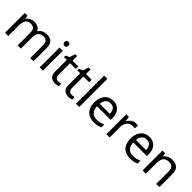

<svg xmlns="http://www.w3.org/2000/svg" viewBox="334 -2207 3664 3664"><g transform="rotate(45 2166.0 -375.0)"><path d="M673 -546Q764 -546 809 -499.5Q854 -453 854 -349V0H767V-345Q767 -472 658 -472Q580 -472 546.5 -427Q513 -382 513 -296V0H426V-345Q426 -472 316 -472Q235 -472 204 -422Q173 -372 173 -278V0H85V-536H156L169 -463H174Q199 -505 241.5 -525.5Q284 -546 332 -546Q458 -546 496 -456H501Q528 -502 574.5 -524Q621 -546 673 -546Z M1065 -737Q1085 -737 1100.5 -723.5Q1116 -710 1116 -681Q1116 -653 1100.5 -639Q1085 -625 1065 -625Q1043 -625 1028 -639Q1013 -653 1013 -681Q1013 -710 1028 -723.5Q1043 -737 1065 -737ZM1108 -536V0H1020V-536Z M1457 -62Q1477 -62 1498 -65.5Q1519 -69 1532 -73V-6Q1518 1 1492 5.5Q1466 10 1442 10Q1400 10 1364.5 -4.5Q1329 -19 1307 -55Q1285 -91 1285 -156V-468H1209V-510L1286 -545L1321 -659H1373V-536H1528V-468H1373V-158Q1373 -109 1396.5 -85.5Q1420 -62 1457 -62Z M1818 -62Q1838 -62 1859 -65.5Q1880 -69 1893 -73V-6Q1879 1 1853 5.5Q1827 10 1803 10Q1761 10 1725.5 -4.5Q1690 -19 1668 -55Q1646 -91 1646 -156V-468H1570V-510L1647 -545L1682 -659H1734V-536H1889V-468H1734V-158Q1734 -109 1757.5 -85.5Q1781 -62 1818 -62Z M2088 0H2000V-760H2088Z M2465 -546Q2534 -546 2583.5 -516Q2633 -486 2659.5 -431.5Q2686 -377 2686 -304V-251H2319Q2321 -160 2365.5 -112.5Q2410 -65 2490 -65Q2541 -65 2580.5 -74.5Q2620 -84 2662 -102V-25Q2621 -7 2581 1.5Q2541 10 2486 10Q2410 10 2351.5 -21Q2293 -52 2260.5 -113.5Q2228 -175 2228 -264Q2228 -352 2257.5 -415Q2287 -478 2340.5 -512Q2394 -546 2465 -546ZM2464 -474Q2401 -474 2364.5 -433.5Q2328 -393 2321 -321H2594Q2593 -389 2562 -431.5Q2531 -474 2464 -474Z M3072 -546Q3087 -546 3104.5 -544.5Q3122 -543 3135 -540L3124 -459Q3111 -462 3095.5 -464Q3080 -466 3066 -466Q3025 -466 2989 -443.5Q2953 -421 2931.5 -380.5Q2910 -340 2910 -286V0H2822V-536H2894L2904 -438H2908Q2934 -482 2975 -514Q3016 -546 3072 -546Z M3442 -546Q3511 -546 3560.5 -516Q3610 -486 3636.5 -431.5Q3663 -377 3663 -304V-251H3296Q3298 -160 3342.5 -112.5Q3387 -65 3467 -65Q3518 -65 3557.5 -74.5Q3597 -84 3639 -102V-25Q3598 -7 3558 1.5Q3518 10 3463 10Q3387 10 3328.5 -21Q3270 -52 3237.5 -113.5Q3205 -175 3205 -264Q3205 -352 3234.5 -415Q3264 -478 3317.5 -512Q3371 -546 3442 -546ZM3441 -474Q3378 -474 3341.5 -433.5Q3305 -393 3298 -321H3571Q3570 -389 3539 -431.5Q3508 -474 3441 -474Z M4057 -546Q4153 -546 4202 -499.5Q4251 -453 4251 -349V0H4164V-343Q4164 -472 4044 -472Q3955 -472 3921 -422Q3887 -372 3887 -278V0H3799V-536H3870L3883 -463H3888Q3914 -505 3960 -525.5Q4006 -546 4057 -546Z"/></g></svg>

Font: Noto Sans SignWriting
Style: Regular
Weight: 400
Designer: Monotype Design Team
Foundry: Monotype Imaging Inc.
Version: Version 2.004; ttfautohint (v1.8.4.7-5d5b)